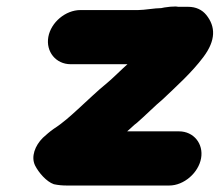

<svg xmlns="http://www.w3.org/2000/svg" viewBox="-20 -562 677 592"><path d="M600 -74C608 -119 577 -157 532 -157H372C383 -166 392 -176 403 -184C424 -202 460 -238 482 -256C525 -297 571 -338 607 -386C646 -438 645 -480 616 -516C603 -532 584 -541 560 -541H535C531 -541 527 -541 522 -542C511 -542 499 -541 487 -539L477 -537C457 -537 426 -531 406 -531H228C182 -531 137 -493 129 -448C121 -403 152 -364 198 -364H373C357 -350 326 -319 310 -306C279 -281 250 -252 221 -226C197 -204 174 -183 146 -165C133 -156 122 -146 112 -137C88 -113 75 -79 88 -52C99 -30 123 -2 146 6C160 9 173 10 185 10H502C547 10 592 -29 600 -74Z"/></svg>

Font: Blanket
Style: BlkObl
Weight: 900
Foundry: Cannot Into Space Fonts
Version: Version 0.9